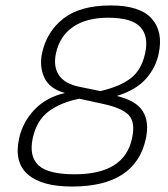

<svg xmlns="http://www.w3.org/2000/svg" viewBox="-20 -674 615 704"><path d="M244 10Q133 10 82 -34.5Q31 -79 50 -166Q63 -226 106 -271.5Q149 -317 218 -333Q161 -349 142.5 -389.5Q124 -430 134 -478Q151 -558 212.5 -606Q274 -654 386 -654Q493 -654 536 -606Q579 -558 562 -478Q552 -427 515.5 -385.5Q479 -344 408 -322Q478 -306 503 -267Q528 -228 515 -166Q477 10 244 10ZM348 -340Q421 -357 460 -387.5Q499 -418 512 -478Q526 -541 494.5 -575Q463 -609 376 -609Q297 -609 248 -575.5Q199 -542 185 -478Q175 -430 196 -398.5Q217 -367 270 -356ZM254 -35Q436 -35 464 -166Q477 -225 452.5 -251.5Q428 -278 358 -293L271 -312Q204 -299 159 -266Q114 -233 100 -167Q86 -101 121 -68Q156 -35 254 -35Z"/></svg>

Font: Kanit ExtraLight
Style: Italic
Weight: 275
Italic angle: -12°
Designer: Katatrad Team
Foundry: CadsonDemak
Version: Version 2.000; ttfautohint (v1.8.3)